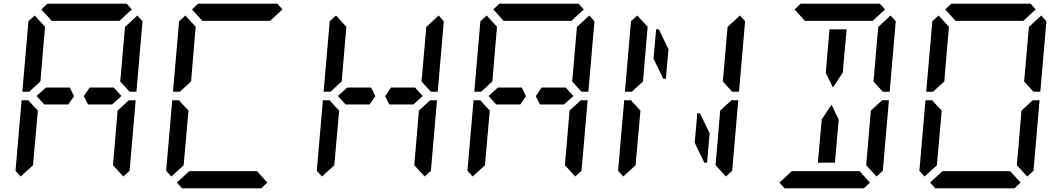

<svg xmlns="http://www.w3.org/2000/svg" viewBox="-20 -1020 5752 1040"><path d="M220 -454 178 -500 229 -546H332H358L381 -499L350 -454H234ZM204 -969 237 -1000H666L694 -969L627 -907H625H490H397H262H260ZM92 -64 64 -95 97 -477H134L142 -467L185 -421L167 -218L160 -139L159 -125ZM617 -421 678 -477H715L682 -95L648 -64L592 -125L593 -139L600 -218ZM724 -936 752 -905 719 -523H682L631 -579L634 -607L649 -782L656 -861L657 -874ZM199 -579 138 -523H101L134 -905L168 -936L224 -875L223 -861L216 -782ZM596 -546 638 -500 587 -454H574H497H457L434 -499L466 -546H492Z M1020 -969 1053 -1000H1482L1510 -969L1443 -907H1441H1306H1213H1078H1076ZM908 -64 880 -95 913 -477H950L958 -467L1001 -421L983 -218L976 -139L975 -125ZM1428 -31 1395 0H966L938 -31L1005 -93H1007H1142H1235H1370H1372ZM1015 -579 954 -523H917L950 -905L984 -936L1040 -875L1039 -861L1032 -782Z M1852 -454 1810 -500 1861 -546H1964H1990L2013 -499L1982 -454H1866ZM1724 -64 1696 -95 1729 -477H1766L1774 -467L1817 -421L1799 -218L1792 -139L1791 -125ZM2249 -421 2310 -477H2347L2314 -95L2280 -64L2224 -125L2225 -139L2232 -218ZM2356 -936 2384 -905 2351 -523H2314L2263 -579L2266 -607L2281 -782L2288 -861L2289 -874ZM1831 -579 1770 -523H1733L1766 -905L1800 -936L1856 -875L1855 -861L1848 -782ZM2228 -546 2270 -500 2219 -454H2206H2129H2089L2066 -499L2098 -546H2124Z M2668 -454 2626 -500 2677 -546H2780H2806L2829 -499L2798 -454H2682ZM2652 -969 2685 -1000H3114L3142 -969L3075 -907H3073H2938H2845H2710H2708ZM2540 -64 2512 -95 2545 -477H2582L2590 -467L2633 -421L2615 -218L2608 -139L2607 -125ZM3065 -421 3126 -477H3163L3130 -95L3096 -64L3040 -125L3041 -139L3048 -218ZM3172 -936 3200 -905 3167 -523H3130L3079 -579L3082 -607L3097 -782L3104 -861L3105 -874ZM2647 -579 2586 -523H2549L2582 -905L2616 -936L2672 -875L2671 -861L2664 -782ZM3044 -546 3086 -500 3035 -454H3022H2945H2905L2882 -499L2914 -546H2940Z M3587 -593H3573L3520 -702L3534 -861H3549L3601 -753ZM3757 -407H3771L3824 -298L3810 -139H3795L3743 -247ZM3356 -64 3328 -95 3361 -477H3398L3406 -467L3449 -421L3431 -218L3424 -139L3423 -125ZM3881 -421 3942 -477H3979L3946 -95L3912 -64L3856 -125L3857 -139L3864 -218ZM3988 -936 4016 -905 3983 -523H3946L3895 -579L3898 -607L3913 -782L3920 -861L3921 -874ZM3463 -579 3402 -523H3365L3398 -905L3432 -936L3488 -875L3487 -861L3480 -782Z M4504 -157 4503 -139H4410L4427 -327L4431 -373L4484 -453L4523 -372L4519 -327ZM4284 -969 4317 -1000H4746L4774 -969L4707 -907H4705H4570H4477H4342H4340ZM4473 -861H4566L4549 -673L4545 -627L4492 -546L4453 -625L4457 -673ZM4692 -31 4659 0H4230L4202 -31L4269 -93H4271H4406H4499H4634H4636ZM4697 -421 4758 -477H4795L4762 -95L4728 -64L4672 -125L4673 -139L4680 -218ZM4804 -936 4832 -905 4799 -523H4762L4711 -579L4714 -607L4729 -782L4736 -861L4737 -874Z M5100 -969 5133 -1000H5562L5590 -969L5523 -907H5521H5386H5293H5158H5156ZM4988 -64 4960 -95 4993 -477H5030L5038 -467L5081 -421L5063 -218L5056 -139L5055 -125ZM5508 -31 5475 0H5046L5018 -31L5085 -93H5087H5222H5315H5450H5452ZM5513 -421 5574 -477H5611L5578 -95L5544 -64L5488 -125L5489 -139L5496 -218ZM5620 -936 5648 -905 5615 -523H5578L5527 -579L5530 -607L5545 -782L5552 -861L5553 -874ZM5095 -579 5034 -523H4997L5030 -905L5064 -936L5120 -875L5119 -861L5112 -782Z"/></svg>

Font: DSEG14 Classic Mini
Style: Italic
Weight: 400
Italic angle: -5°
Designer: Keshikan(Twitter:@keshinomi_88pro)
Version: Version 0.46